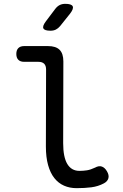

<svg xmlns="http://www.w3.org/2000/svg" viewBox="-20 -970 640 1000"><path d="M309 -224Q309 -152 330.5 -116Q352 -80 394 -80Q414 -80 433 -83Q452 -86 475 -97Q495 -108 510.5 -102.5Q526 -97 537 -78Q549 -58 544.5 -41.5Q540 -25 521 -15Q491 1 456 5.5Q421 10 379 10Q343 10 313.5 -3Q284 -16 263 -42.5Q242 -69 230.5 -110Q219 -151 219 -207L220 -608Q220 -628 210 -638Q200 -648 180 -648H106Q86 -648 75.5 -658.5Q65 -669 65 -689Q65 -709 75.5 -719.5Q86 -730 106 -730H230Q271 -730 290.5 -710.5Q310 -691 310 -650ZM243 -810Q212 -810 206 -822Q200 -834 219 -859L268 -924Q278 -937 290.5 -943.5Q303 -950 320 -950Q352 -950 358.5 -937.5Q365 -925 345 -899L293 -834Q283 -822 271 -816Q259 -810 243 -810Z"/></svg>

Font: Maple Mono Normal
Style: Regular
Weight: 400
Monospace: yes
Designer: subframe7536
Version: Version 7.000